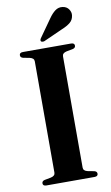

<svg xmlns="http://www.w3.org/2000/svg" viewBox="-98 -943 573 992"><g transform="rotate(-10 188.5 -447.0)"><path d="M262.5 -58Q262.5 -41 285 -36L319 -29.5Q333 -26 333 -14Q333 0 314.5 0H62.5Q44 0 44 -14Q44 -26 58 -29.5L92 -36Q114.5 -41 114.5 -58V-642Q114.5 -659 92 -664L58 -670.5Q44 -674 44 -686Q44 -700 62.5 -700H314.5Q333 -700 333 -686Q333 -674 319 -670.5L285 -664Q262.5 -659 262.5 -642ZM231.5 -846.5Q248 -870.5 265.5 -883.5Q283 -896.5 304.5 -893.5Q326 -890.5 336.8 -874.5Q347.5 -858.5 345 -842Q342 -818.5 325 -805Q308 -791.5 283 -781.5L181.5 -736Q177 -734.5 172 -734.8Q167 -735 164 -738Q159.5 -744 166.5 -754.5Z"/></g></svg>

Font: Fraunces 72pt S000 SemiBold
Style: Regular
Weight: 600
Version: Version 1.000; ttfautohint (v1.8.3)